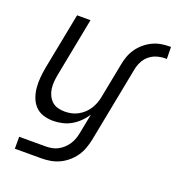

<svg xmlns="http://www.w3.org/2000/svg" viewBox="-136 -651 889 969"><g transform="rotate(20 309.0 -166.0)"><path d="M195 210H52V146H194Q210 146 227 143Q244 140 259 132Q274 124 287 112Q300 100 309.5 85.5Q319 71 324.5 55.5Q330 40 333 24L354 -83Q340 -61 321 -42.5Q302 -24 280 -11.5Q258 1 233 6.5Q208 12 184 12Q157 12 131.5 4Q106 -4 88.5 -22.5Q71 -41 62 -65.5Q53 -90 50.5 -117Q48 -144 50.5 -171.5Q53 -199 58 -227L117 -530H189L128 -215Q124 -195 122.5 -175.5Q121 -156 123.5 -137.5Q126 -119 134 -102.5Q142 -86 155 -74Q168 -62 186 -57Q204 -52 224 -52Q241 -52 258.5 -55.5Q276 -59 293 -68Q310 -77 324 -90Q338 -103 348 -118.5Q358 -134 364.5 -151.5Q371 -169 374 -186L410 -371Q414 -394 422 -416.5Q430 -439 444 -459.5Q458 -480 477.5 -496.5Q497 -513 519 -523.5Q541 -534 563.5 -538Q586 -542 609 -542H617L618 -478H610Q588 -478 565.5 -471.5Q543 -465 525 -450Q507 -435 496.5 -414Q486 -393 482 -371L403 36Q398 59 389.5 82.5Q381 106 366.5 126.5Q352 147 332 164Q312 181 289 191.5Q266 202 242 206Q218 210 195 210Z"/></g></svg>

Font: Lode
Style: Italic
Weight: 400
Italic angle: -11°
Monospace: yes
Designer: Belleve Invis
Foundry: Belleve Invis
Version: Version 29.2.0; ttfautohint (v1.8.3)